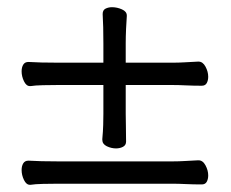

<svg xmlns="http://www.w3.org/2000/svg" viewBox="-20 -521 640 533"><path d="M531 -350Q543 -350 550.5 -336Q558 -322 558 -308Q558 -298 554 -290.5Q550 -283 540 -283Q517 -283 496 -284Q475 -285 459 -285H329V-206Q329 -192 329.5 -171.5Q330 -151 330 -128Q330 -118 321.5 -113.5Q313 -109 302 -109Q289 -109 276.5 -115Q264 -121 264 -133V-135Q266 -156 266.5 -174.5Q267 -193 267 -205V-285H140Q122 -285 99.5 -284.5Q77 -284 65 -282H63Q53 -282 46.5 -295.5Q40 -309 40 -323Q40 -334 44.5 -341.5Q49 -349 59 -349Q74 -348 95.5 -347.5Q117 -347 141 -347H267V-400Q267 -424 266.5 -445.5Q266 -467 265 -482Q265 -493 273 -497Q281 -501 291 -501Q305 -501 318.5 -495Q332 -489 332 -478V-476Q331 -464 330 -441.5Q329 -419 329 -401V-347H460Q476 -347 492.5 -348Q509 -349 530 -350ZM531 -76Q543 -76 550.5 -62Q558 -48 558 -34Q558 -24 554 -16.5Q550 -9 540 -9Q517 -9 496 -10Q475 -11 459 -11H140Q122 -11 99.5 -10.5Q77 -10 65 -8H63Q53 -8 46.5 -21.5Q40 -35 40 -49Q40 -60 44.5 -67.5Q49 -75 59 -75Q74 -74 95.5 -73.5Q117 -73 141 -73H460Q476 -73 492.5 -74Q509 -75 530 -76Z"/></svg>

Font: Moon Stars Kai HW
Style: Regular
Weight: 400
Designer: GuiWonder
Version: Version 1.101